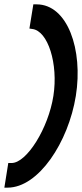

<svg xmlns="http://www.w3.org/2000/svg" viewBox="-32 -715 376 881"><path d="M6 33 -12 146H3C145 146 282 -63 316 -275C350 -487 278 -695 136 -695H121L103 -584L116 -582C188 -574 236 -422 213 -275C190 -127 91 33 21 33Z"/></svg>

Font: Charger Sport
Style: BlkNrwObl
Weight: 900
Designer: Jasper
Foundry: Cannot Into Space Fonts
Version: Version 1.1